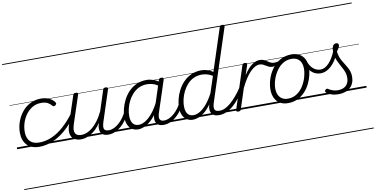

<svg xmlns="http://www.w3.org/2000/svg" viewBox="-119 -1347 4264 2178"><g transform="rotate(-10 2013.0 -257.5)"><path d="M258 17Q161 17 112 -36.5Q63 -90 63 -178Q63 -244 85 -305Q107 -366 146.5 -414.5Q186 -463 241.5 -491Q297 -519 364 -519Q420 -519 461 -498.5Q502 -478 522 -447Q528 -438 525.5 -431Q523 -424 514 -415Q503 -408 495 -408Q487 -408 480 -416Q461 -440 433.5 -455Q406 -470 358 -470Q303 -470 259 -444.5Q215 -419 183.5 -376.5Q152 -334 135.5 -282.5Q119 -231 119 -177Q119 -136 133.5 -102.5Q148 -69 180 -50Q212 -31 265 -31Q275 -31 279.5 -23.5Q284 -16 283 -6.5Q282 3 275.5 10Q269 17 258 17ZM0 460H524V470H0ZM0 -20H524V0H0ZM0 -505H524V-500H0ZM0 -980H524V-970H0Z M256 17Q244 17 239 10Q234 3 234.5 -6.5Q235 -16 242 -23.5Q249 -31 263 -31Q333 -31 403 -60.5Q473 -90 540.5 -149Q608 -208 673 -295Q679 -303 688 -299.5Q697 -296 702 -287.5Q707 -279 700 -270Q632 -173 558 -109.5Q484 -46 407.5 -14.5Q331 17 256 17ZM524 460V470ZM524 -20V0ZM524 -505V-500ZM524 -980V-970Z M735 16Q688 16 656 -5Q624 -26 616 -68.5Q608 -111 629 -176L734 -494Q738 -506 744.5 -510.5Q751 -515 764 -515Q781 -515 787 -509Q793 -503 789 -491L682 -167Q668 -125 670 -94.5Q672 -64 691.5 -48.5Q711 -33 749 -33Q777 -33 809.5 -45.5Q842 -58 875.5 -85.5Q909 -113 941.5 -156.5Q974 -200 1003 -262L1079 -496Q1083 -508 1089 -512Q1095 -516 1109 -516Q1125 -516 1131.5 -510.5Q1138 -505 1134 -493L1017 -134Q1000 -81 1009.5 -56Q1019 -31 1064 -31Q1074 -31 1077.5 -23.5Q1081 -16 1079.5 -7Q1078 2 1070 9.5Q1062 17 1048 17Q1022 17 1002.5 9.5Q983 2 971 -12Q959 -26 955.5 -47Q952 -68 955 -94L966 -135Q938 -92 907.5 -63Q877 -34 846.5 -16.5Q816 1 787.5 8.5Q759 16 735 16ZM524 460H1195V470H524ZM524 -20H1195V0H524ZM524 -505H1195V-500H524ZM524 -980H1195V-970H524Z M1048 17Q1037 17 1032.5 9.5Q1028 2 1029.5 -7Q1031 -16 1039.5 -23.5Q1048 -31 1063 -31Q1093 -31 1123.5 -45.5Q1154 -60 1182.5 -85.5Q1211 -111 1235 -145Q1259 -179 1276 -217Q1281 -228 1289.5 -228Q1298 -228 1305 -220.5Q1312 -213 1308 -203Q1289 -157 1261.5 -117Q1234 -77 1200.5 -47Q1167 -17 1128.5 0Q1090 17 1048 17ZM1194 460V470ZM1194 -20V0ZM1194 -505V-500ZM1194 -980V-970Z M1393 17Q1352 17 1322 -3Q1292 -23 1276 -59.5Q1260 -96 1260 -146Q1260 -190 1272.5 -240.5Q1285 -291 1310 -340.5Q1335 -390 1373 -430Q1411 -470 1463.5 -494.5Q1516 -519 1582 -519Q1620 -519 1659.5 -505Q1699 -491 1730 -467L1718 -423Q1677 -451 1643.5 -460.5Q1610 -470 1579 -470Q1525 -470 1483 -449.5Q1441 -429 1409.5 -394Q1378 -359 1357.5 -317Q1337 -275 1327 -231.5Q1317 -188 1317 -150Q1317 -114 1327 -87.5Q1337 -61 1357 -47Q1377 -33 1408 -33Q1443 -33 1483 -56.5Q1523 -80 1564.5 -129Q1606 -178 1644 -254L1657 -214Q1613 -124 1565 -73.5Q1517 -23 1472.5 -3Q1428 17 1393 17ZM1682 17Q1653 17 1632.5 7Q1612 -3 1601.5 -22.5Q1591 -42 1591 -69Q1591 -96 1602 -130L1720 -494Q1724 -506 1730.5 -510.5Q1737 -515 1750 -515Q1768 -515 1773 -507.5Q1778 -500 1774 -488L1655 -125Q1639 -74 1651.5 -52.5Q1664 -31 1697 -31Q1706 -31 1710 -23.5Q1714 -16 1712.5 -7Q1711 2 1703.5 9.5Q1696 17 1682 17ZM1195 460H1830V470H1195ZM1195 -20H1830V0H1195ZM1195 -505H1830V-500H1195ZM1195 -980H1830V-970H1195Z M1684 17Q1673 17 1668.5 9.5Q1664 2 1665.5 -7Q1667 -16 1675.5 -23.5Q1684 -31 1699 -31Q1729 -31 1759.5 -45.5Q1790 -60 1818.5 -85.5Q1847 -111 1871 -145Q1895 -179 1912 -217Q1917 -228 1925.5 -228Q1934 -228 1941 -220.5Q1948 -213 1944 -203Q1925 -157 1897.5 -117Q1870 -77 1836.5 -47Q1803 -17 1764.5 0Q1726 17 1684 17ZM1830 460V470ZM1830 -20V0ZM1830 -505V-500ZM1830 -980V-970Z M2024 17Q1983 17 1952.5 -3Q1922 -23 1906 -59.5Q1890 -96 1890 -146Q1890 -190 1902.5 -241Q1915 -292 1940 -341Q1965 -390 2004 -430.5Q2043 -471 2095 -495Q2147 -519 2213 -519Q2246 -519 2281.5 -508Q2317 -497 2345 -477L2504 -964Q2508 -976 2514.5 -980.5Q2521 -985 2534 -985Q2553 -985 2557.5 -977.5Q2562 -970 2558 -958L2289 -134Q2272 -81 2282.5 -56Q2293 -31 2337 -31Q2346 -31 2350 -23.5Q2354 -16 2352.5 -7Q2351 2 2343.5 9.5Q2336 17 2322 17Q2296 17 2277 10Q2258 3 2246 -10.5Q2234 -24 2229 -43.5Q2224 -63 2227 -89L2235 -123Q2197 -69 2159 -38.5Q2121 -8 2086.5 4.5Q2052 17 2024 17ZM2039 -33Q2074 -33 2112.5 -55.5Q2151 -78 2191 -124.5Q2231 -171 2269 -243L2332 -434Q2296 -455 2266 -462.5Q2236 -470 2209 -470Q2156 -470 2113.5 -449.5Q2071 -429 2040 -394Q2009 -359 1988.5 -317Q1968 -275 1958 -231.5Q1948 -188 1948 -150Q1948 -114 1958 -87.5Q1968 -61 1988 -47Q2008 -33 2039 -33ZM1830 460H2471V470H1830ZM1830 -20H2471V0H1830ZM1830 -505H2471V-500H1830ZM1830 -980H2471V-970H1830Z M2325 17Q2314 17 2309.5 9.5Q2305 2 2306.5 -7Q2308 -16 2316.5 -23.5Q2325 -31 2340 -31Q2371 -31 2403.5 -46.5Q2436 -62 2470 -91.5Q2504 -121 2539 -162.5Q2574 -204 2609 -257Q2616 -268 2625 -266.5Q2634 -265 2638.5 -257Q2643 -249 2637 -239Q2600 -178 2562.5 -130Q2525 -82 2486.5 -49.5Q2448 -17 2407.5 0Q2367 17 2325 17ZM2471 460V470ZM2471 -20V0ZM2471 -505V-500ZM2471 -980V-970Z M2546 15Q2534 15 2527 10Q2520 5 2524 -7L2682 -494Q2686 -506 2693 -510.5Q2700 -515 2712 -515Q2729 -515 2734.5 -508.5Q2740 -502 2736 -490L2699 -377Q2725 -418 2750 -445.5Q2775 -473 2798.5 -489Q2822 -505 2843 -512Q2864 -519 2883 -519Q2894 -519 2899 -511.5Q2904 -504 2902 -494Q2900 -484 2892.5 -476.5Q2885 -469 2872 -469Q2848 -469 2821 -454.5Q2794 -440 2765.5 -410.5Q2737 -381 2708.5 -337.5Q2680 -294 2653 -237L2577 -4Q2575 6 2567.5 10.5Q2560 15 2546 15ZM2471 460H2875V470H2471ZM2471 -20H2875V0H2471ZM2471 -505H2875V-500H2471ZM2471 -980H2875V-970H2471Z M3017 -418Q2994 -418 2976 -426Q2958 -434 2943 -444Q2928 -454 2911 -461.5Q2894 -469 2873 -469Q2862 -469 2857.5 -476.5Q2853 -484 2855 -494Q2857 -504 2864.5 -511.5Q2872 -519 2884 -519Q2912 -519 2931.5 -510Q2951 -501 2967.5 -489.5Q2984 -478 3002 -469Q3020 -460 3045 -460Q3060 -460 3083 -465Q3106 -470 3129 -484Q3137 -489 3142 -485.5Q3147 -482 3149 -474.5Q3151 -467 3149 -460Q3147 -453 3140 -450Q3117 -439 3094 -432Q3071 -425 3051 -421.5Q3031 -418 3017 -418ZM2875 460V470ZM2875 -20V0ZM2875 -505V-500ZM2875 -980V-970Z M3119 19Q3063 19 3024.5 -4.5Q2986 -28 2966.5 -70.5Q2947 -113 2947 -168Q2947 -223 2966 -284Q2985 -345 3023 -398.5Q3061 -452 3118 -485.5Q3175 -519 3251 -519Q3305 -519 3343 -496.5Q3381 -474 3401 -433.5Q3421 -393 3421 -339Q3421 -298 3409.5 -249.5Q3398 -201 3374.5 -153.5Q3351 -106 3314.5 -67Q3278 -28 3229.5 -4.5Q3181 19 3119 19ZM3125 -31Q3184 -31 3229 -61Q3274 -91 3303.5 -138Q3333 -185 3348 -237Q3363 -289 3363 -334Q3363 -376 3349.5 -406Q3336 -436 3309 -452.5Q3282 -469 3243 -469Q3185 -469 3140.5 -440Q3096 -411 3065.5 -364.5Q3035 -318 3019 -266.5Q3003 -215 3003 -170Q3003 -128 3017.5 -96.5Q3032 -65 3059 -48Q3086 -31 3125 -31ZM2875 460H3476V470H2875ZM2875 -20H3476V0H2875ZM2875 -505H3476V-500H2875ZM2875 -980H3476V-970H2875Z M3542 -250Q3505 -250 3473 -265.5Q3441 -281 3416 -314.5Q3391 -348 3373 -401Q3370 -413 3377 -420.5Q3384 -428 3393.5 -428Q3403 -428 3407 -416Q3429 -352 3466 -322Q3503 -292 3548 -292Q3599 -292 3646.5 -343.5Q3694 -395 3729 -484Q3733 -493 3740 -494.5Q3747 -496 3754 -493Q3761 -490 3764.5 -482.5Q3768 -475 3764 -463Q3739 -396 3704 -348.5Q3669 -301 3628 -275.5Q3587 -250 3542 -250ZM3477 460V470ZM3477 -20V0ZM3477 -505V-500ZM3477 -980V-970Z M3699 19Q3655 19 3618.5 6.5Q3582 -6 3562 -25Q3554 -32 3554 -40Q3554 -48 3563 -57Q3572 -66 3579 -66Q3586 -66 3597 -58Q3617 -45 3643.5 -36Q3670 -27 3700 -27Q3762 -27 3795.5 -59.5Q3829 -92 3829 -151Q3829 -179 3821.5 -204Q3814 -229 3801.5 -253Q3789 -277 3775.5 -301.5Q3762 -326 3749.5 -352.5Q3737 -379 3729.5 -408.5Q3722 -438 3722 -473Q3722 -514 3734.5 -534.5Q3747 -555 3773 -555Q3788 -555 3794 -547Q3800 -539 3800 -530Q3800 -517 3792.5 -502.5Q3785 -488 3765 -461Q3768 -429 3777.5 -402Q3787 -375 3800.5 -351Q3814 -327 3828.5 -304.5Q3843 -282 3856 -258.5Q3869 -235 3877 -209Q3885 -183 3885 -151Q3885 -72 3834.5 -26.5Q3784 19 3699 19ZM3476 460H4026V470H3476ZM3476 -20H4026V0H3476ZM3476 -505H4026V-500H3476ZM3476 -980H4026V-970H3476Z"/></g></svg>

Font: Playwrite NO Guides
Style: Regular
Weight: 400
Designer: Veronika Burian, José Scaglione
Foundry: TypeTogether
Version: Version 1.003